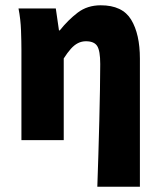

<svg xmlns="http://www.w3.org/2000/svg" viewBox="-20 -530 606 726"><path d="M348 176Q350 118 352 54Q354 -10 355.5 -73Q357 -136 358 -191.5Q359 -247 359 -288Q359 -338 347.5 -356Q336 -374 305 -374Q289 -374 275 -367Q261 -360 248 -345.5Q235 -331 221 -309V0H61V-342Q61 -372 59.5 -414.5Q58 -457 50 -498H191L203 -415H206Q237 -454 273.5 -482Q310 -510 361 -510Q443 -510 476 -455.5Q509 -401 509 -308V176Z"/></svg>

Font: Source Sans 3 ExtraBold
Style: Regular
Weight: 800
Designer: Paul D. Hunt
Foundry: Adobe
Version: Version 3.052;hotconv 1.1.0;makeotfexe 2.6.0